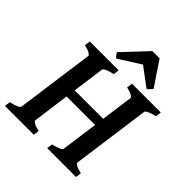

<svg xmlns="http://www.w3.org/2000/svg" viewBox="-229 -976 1119 1119"><g transform="rotate(45 331.0 -416.5)"><path d="M313.5 -579.6Q281.7 -572.8 264.6 -564.5Q247.6 -556.2 246.6 -549.3L219.7 -351.6H454.1L481.4 -549.3Q482.4 -555.2 469 -564Q455.6 -572.8 423.8 -579.6L428.2 -615.2H666L661.1 -579.6Q629.4 -572.8 612.5 -564.5Q595.7 -556.2 594.7 -549.3L528.3 -65.4Q527.3 -59.6 541 -51Q554.7 -42.5 586.4 -35.6L582 0H344.2L349.1 -35.6Q380.9 -42.5 397.5 -50.5Q414.1 -58.6 415 -65.4L446.3 -293H211.4L180.7 -65.4Q179.7 -59.6 193.1 -51Q206.5 -42.5 238.8 -35.6L233.9 0H-3.9L1 -35.6Q32.7 -42.5 49.6 -50.5Q66.4 -58.6 67.4 -65.4L133.8 -549.3Q134.8 -555.2 121.1 -564Q107.4 -572.8 75.7 -579.6L80.6 -615.2H318.4ZM538.6 -683.1Q531.7 -673.3 524.4 -665.5Q517.1 -657.7 509.3 -653.8L395 -739.3L259.8 -653.8Q255.4 -656.7 248.3 -665Q241.2 -673.3 236.3 -683.1L377.9 -833.5H437.5Z"/></g></svg>

Font: Gentium Basic
Style: Bold Italic
Weight: 700
Italic angle: -8°
Designer: J. Victor Gaultney and Annie Olsen
Foundry: SIL International
Version: Version 1.102; 2013; Maintenance release